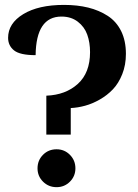

<svg xmlns="http://www.w3.org/2000/svg" viewBox="-20 -753 565 787"><path d="M169.9 -360.8Q249 -363.8 299.1 -409.2Q349.1 -454.6 349.1 -539.1Q349.1 -579.1 337.6 -611.1Q326.2 -643.1 298.8 -664.1Q271.5 -685.1 231.9 -685.1Q127.9 -685.1 126 -526.9Q62 -526.9 37.6 -546.4Q13.2 -565.9 13.2 -598.1Q13.2 -657.2 75.4 -695.1Q137.7 -732.9 242.2 -732.9Q296.9 -732.9 341.6 -721.9Q386.2 -710.9 421.6 -688Q457 -665 476.6 -625.5Q496.1 -585.9 496.1 -532.2Q496.1 -486.8 481.2 -449.2Q466.3 -411.6 442.9 -387Q419.4 -362.3 388.9 -345Q358.4 -327.6 328.6 -319.6Q298.8 -311.5 270 -310.1V-201.2H169.9ZM133.8 -63Q133.8 -95.7 156.2 -118.4Q178.7 -141.1 211.9 -141.1Q244.1 -141.1 266.6 -118.4Q289.1 -95.7 289.1 -63Q289.1 -30.8 266.6 -8.3Q244.1 14.2 211.9 14.2Q179.2 14.2 156.5 -8.3Q133.8 -30.8 133.8 -63Z"/></svg>

Font: Arima
Style: Bold
Weight: 700
Designer: Joana Correia and Natanael Gama
Foundry: NDISCOVER
Version: Version 1.100;Glyphs 3.1.2 (3151)